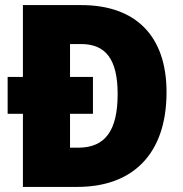

<svg xmlns="http://www.w3.org/2000/svg" viewBox="-20 -734 720 754"><path d="M299 -714H70V-432H10V-287H70V0H284C499 0 634 -127 634 -372C634 -593 513 -714 299 -714ZM299 -561C395 -561 442 -501 442 -365C442 -222 394 -154 287 -154H255V-287H345V-432H255V-561Z"/></svg>

Font: Noto Sans Sinhala SemiCondensed Black
Style: Regular
Weight: 900
Width: 4
Designer: Jelle Bosma - Monotype Design Team
Foundry: Monotype Imaging Inc.
Version: Version 2.006